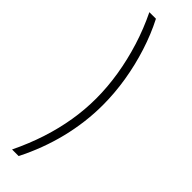

<svg xmlns="http://www.w3.org/2000/svg" viewBox="-308 -762 899 899"><g transform="rotate(45 141.0 -312.5)"><path d="M40.5 142.1Q77.6 65.4 101.8 -9.3Q126 -84 138.2 -157.7Q150.4 -231.4 150.4 -305.2Q150.4 -380.4 137.7 -459Q125 -537.6 100.6 -615.7Q76.2 -693.8 40.5 -767.1H84Q118.7 -699.7 143.3 -622.6Q168 -545.4 181.2 -464.6Q194.3 -383.8 194.3 -305.2Q194.3 -191.9 166.3 -78.1Q138.2 35.6 84 142.1Z"/></g></svg>

Font: Inter 28pt ExtraLight
Style: Regular
Weight: 250
Designer: Rasmus Andersson
Foundry: rsms
Version: Version 4.001;git-66647c0bb